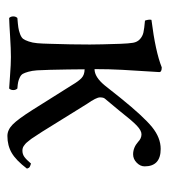

<svg xmlns="http://www.w3.org/2000/svg" viewBox="12 -474 472 537"><g transform="rotate(90 248.5 -206.0)"><path d="M175.8 -108.9Q176.3 -87.4 177.2 -73.2Q178.2 -59.1 181.2 -48.8Q184.1 -38.6 187 -33.4Q189.9 -28.3 197 -24.9Q204.1 -21.5 210 -20.3Q215.8 -19 228 -18.1Q232.4 -13.7 232.4 -6.6Q232.4 0.5 228 4.9Q222.7 4.9 191.4 2.4Q160.2 0 140.1 0Q117.2 0 83 2.2Q48.8 4.4 30.8 4.9Q26.4 0.5 26.4 -6.6Q26.4 -13.7 30.8 -18.1Q48.8 -19.5 57.4 -20.8Q65.9 -22 75.7 -25.6Q85.4 -29.3 89.1 -34.2Q92.8 -39.1 96.4 -49.6Q100.1 -60.1 101.3 -73.5Q102.5 -86.9 103 -108.9Q105 -168.5 105 -220.7Q105 -247.6 103 -307.1Q102.1 -330.1 100.1 -341.8Q98.1 -353.5 90.1 -360.8Q82 -368.2 71.5 -370.6Q61 -373 38.1 -375Q34.2 -386.7 36.1 -393.1Q125 -404.3 168.9 -421.9Q182.1 -421.9 182.1 -415Q179.2 -373 175.8 -311.5Q173.8 -274.9 173.8 -233.9Q195.8 -233.9 219.2 -262.2L254.9 -307.1Q306.2 -370.6 335.9 -394.8Q365.7 -418.9 397 -418.9Q445.8 -418.9 445.8 -374Q445.8 -361.8 435.5 -351.8Q425.3 -341.8 412.1 -341.8Q393.1 -341.8 377 -356Q367.7 -365.2 356 -365.2Q345.7 -365.2 331.8 -352.1Q317.9 -338.9 290 -303.2L255.9 -262.2Q252.9 -258.3 252.9 -249Q252.9 -238.8 271 -212.9L339.8 -102.1L348.6 -87.9L356.9 -75.2L364.3 -64Q368.2 -57.6 371.1 -54.2L377 -46.9Q380.4 -42.5 383.1 -40.3Q385.7 -38.1 388.9 -35.9Q392.1 -33.7 395.3 -33Q398.4 -32.2 401.9 -32.2Q411.6 -32.2 419.2 -37.6Q426.8 -43 438 -56.2Q445.8 -53.7 448 -52.2Q450.2 -50.8 452.1 -44.9Q429.2 -14.6 408.4 -2.4Q387.7 9.8 360.8 9.8Q343.8 9.8 328.6 -5.1Q313.5 -20 288.1 -60.1L217.8 -171.9Q207.5 -189.5 198.5 -197.8Q189.5 -206.1 174.3 -206.1Q174.3 -194.8 174.8 -159.2Q175.3 -123.5 175.8 -108.9Z"/></g></svg>

Font: Linux Libertine Display G
Style: Regular
Weight: 400
Designer: Philipp H. Poll
Foundry: Philipp H. Poll
Version: Version 5.0.9